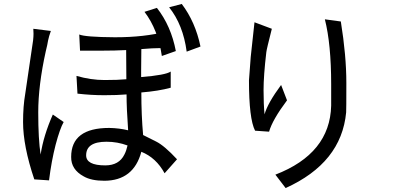

<svg xmlns="http://www.w3.org/2000/svg" viewBox="-20 -903 2040 974"><path d="M713 -843Q782 -752 801 -619L872 -644Q848 -771 776 -863ZM902 -883 838 -866Q909 -777 927 -641L997 -667Q971 -792 902 -883ZM627 -165Q621 -138 611 -119Q584 -64 514 -64Q417 -64 417 -115Q417 -184 520 -184Q576 -184 627 -165ZM630 -242Q586 -253 534 -254Q341 -254 341 -107Q340 -43 405 -8Q443 14 510 14Q658 13 697 -133Q772 -103 815 -24L878 -95Q814 -164 772 -185L706 -218Q697 -318 697 -434Q784 -441 846 -458V-540Q820 -522 696 -512V-544L697 -654Q756 -659 792 -659H826L824 -743Q712 -714 566 -714H561Q412 -715 382 -728L386 -646H496Q564 -646 620 -649Q621 -591 621 -501Q579 -497 510 -497Q441 -497 368 -518L373 -428Q442 -420 509 -420Q576 -420 622 -424Q622 -354 630 -242ZM97 -284Q97 -162 154 7L229 12V10Q241 -86 262 -168Q284 -251 303 -284L248 -322Q201 -216 186 -119Q174 -196 174 -333Q174 -470 212 -642Q221 -678 224 -698Q228 -718 238 -746L149 -757Q150 -747 150 -732Q150 -718 148 -699L108 -427Q97 -364 97 -284Z M1406 -472Q1338 -380 1322 -323Q1317 -374 1317 -446Q1317 -519 1331 -638Q1332 -651 1359 -757L1271 -790L1252 -615Q1243 -496 1243 -495Q1243 -300 1274 -240L1345 -235Q1362 -295 1436 -394ZM1709 -794 1628 -805Q1660 -679 1660 -475V-367Q1654 -124 1377 -17L1429 51Q1712 -77 1736 -333Q1737 -344 1737 -482Q1737 -621 1709 -794Z"/></svg>

Font: Sawarabi Gothic
Style: Regular
Weight: 400
Designer: mshio (mshio@users.sourceforge.jp)
Version: Version 20141215